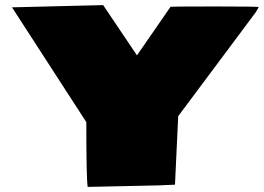

<svg xmlns="http://www.w3.org/2000/svg" viewBox="-20 -732 1040 757"><path d="M652.3 -705.1Q661.1 -706.5 830.3 -706.5Q999.5 -706.5 999.5 -704.1Q999.5 -701.7 995.6 -695.8L988.3 -683.6L682.6 -273.9L669.9 -3.9L602.1 -1L325.7 4.9Q320.3 -28.3 320.3 -250.5L27.3 -703.1L386.7 -711.9L520 -513.7Z"/></svg>

Font: Seymour One
Style: Book
Weight: 400
Designer: vernon adams
Foundry: vernon adams
Version: Version 1.000; ttfautohint (v0.93) -l 8 -r 50 -G 200 -x 0 -w